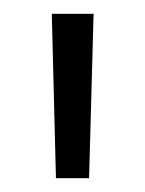

<svg xmlns="http://www.w3.org/2000/svg" viewBox="-20 -683 210 278"><path d="M109 -425H61L55 -663H115.5Z"/></svg>

Font: Anek Tamil Medium Light
Style: Regular
Weight: 300
Version: Version 1.003